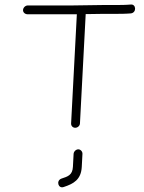

<svg xmlns="http://www.w3.org/2000/svg" viewBox="-20 -646 634 846"><path d="M304.3 32 301.3 89C299.4 125.8 278.5 131.9 250.6 141C225.7 150.2 236.8 186.8 260.7 178C304.3 163.7 337.4 145.6 340.3 89L343.3 32C343.9 21.7 335 12 324.9 12C314.7 12 304.9 21.7 304.3 32ZM100.6 -583H318.6L293.3 -102C292.8 -91.4 300.8 -83 311.3 -83C321.9 -83 331.8 -91.4 332.3 -102L357.6 -584H370.6C394 -584.7 416.3 -585 437.7 -585H497.7C516.3 -585 531 -585.3 541.7 -586L556.8 -587C582.8 -590.2 580.3 -629 555.8 -626L540.8 -625C530.7 -624.3 517 -624 499.7 -624H440.7C394.6 -624 347.9 -622 300.6 -622H102.6C92 -622 82.1 -612.6 81.5 -602C81 -591.4 90 -583 102.6 -583Z"/></svg>

Font: Just Breathe
Style: Obl1
Weight: 400
Foundry: Cannot Into Space Fonts
Version: Version 0.72